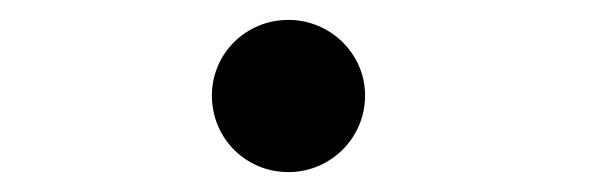

<svg xmlns="http://www.w3.org/2000/svg" viewBox="-20 -161 603 193"><path d="M270 12C312 12 347 -22 347 -65C347 -107 312 -141 270 -141C227 -141 193 -107 193 -65C193 -22 227 12 270 12Z"/></svg>

Font: Inconsolata SemiExpanded
Style: Bold
Weight: 700
Width: 6
Monospace: yes
Designer: Raph Levien, Cyreal, Brenton Simpson
Foundry: Raph Levien, Cyreal, Google
Version: Version 3.100